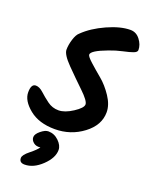

<svg xmlns="http://www.w3.org/2000/svg" viewBox="-181 -838 913 1184"><g transform="rotate(20 276.0 -246.0)"><path d="M499 -220Q499 -135 418 -74Q337 -13 233 -13Q129 -13 65.5 -64.5Q2 -116 2 -171Q2 -226 33 -226Q57 -226 83 -202Q109 -178 141.5 -154Q174 -130 215 -130Q256 -130 308 -164Q360 -198 360 -221Q360 -244 303.5 -298Q247 -352 190.5 -409.5Q134 -467 134 -498.5Q134 -530 145.5 -567Q157 -604 174 -618Q228 -671 313.5 -709.5Q399 -748 464 -748Q502 -748 527 -715.5Q552 -683 552 -648Q552 -634 529.5 -625.5Q507 -617 464.5 -608Q422 -599 378 -582Q276 -544 276 -518Q276 -506 311 -474.5Q346 -443 387.5 -408.5Q429 -374 464 -321.5Q499 -269 499 -220ZM98 225Q98 205 137 174Q176 143 189 123Q162 127 144 112.5Q126 98 126 78Q126 58 153.5 35.5Q181 13 202 13Q241 13 270.5 41.5Q300 70 300 100Q300 152 245.5 204Q191 256 133 256Q98 256 98 225Z"/></g></svg>

Font: Kalam
Style: Bold
Weight: 700
Version: Version 2.001;PS 1.0;hotconv 1.0.79;makeotf.lib2.5.61930; tt